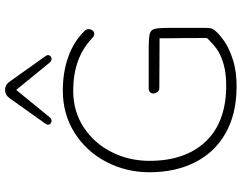

<svg xmlns="http://www.w3.org/2000/svg" viewBox="-118 -828 954 758"><g transform="rotate(-90 359.0 -449.0)"><path d="M58 -336Q58 -428 99 -506.5Q140 -585 213.5 -631.5Q287 -678 381 -678Q453 -678 513.5 -656.5Q574 -635 616 -592Q625 -583 622.5 -571Q620 -559 610 -555Q600 -551 590 -560Q548 -600 496 -618.5Q444 -637 380 -637Q299 -637 236 -596Q173 -555 138 -486Q103 -417 103 -336Q103 -197 177 -116.5Q251 -36 390 -33Q447 -32 485.5 -43.5Q524 -55 545.5 -71Q567 -87 590 -111Q595 -117 600 -122L588 -75Q588 -217 587 -254Q587 -275 587 -296Q489 -297 390 -297Q381 -297 375 -304Q369 -311 369 -320Q369 -329 374.5 -334Q380 -339 390 -339H537Q588 -339 604 -335Q620 -331 624 -315Q628 -299 628 -250V-127V-120Q628 -100 626.5 -93.5Q625 -87 618 -78Q604 -61 576 -41Q548 -21 500.5 -6Q453 9 391 8Q286 7 211 -36Q136 -79 97 -156.5Q58 -234 58 -336ZM250 -747 351 -889Q363 -906 383 -906Q403 -906 415 -889L516 -747Q523 -738 519 -730.5Q515 -723 506 -722.5Q497 -722 490 -731L383 -862L276 -731Q269 -722 260 -722.5Q251 -723 247 -730.5Q243 -738 250 -747Z"/></g></svg>

Font: SN Pro Thin
Style: Regular
Weight: 200
Designer: Tobias Whetton
Foundry: Supernotes
Version: Version 1.003;Glyphs 3.3 (3324)